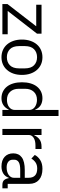

<svg xmlns="http://www.w3.org/2000/svg" viewBox="850 -1630 792 2531"><g transform="rotate(90 1245.5 -364.0)"><path d="M33 0V-67L326 -446H42V-516H423V-456L124 -70H431V0Z M734 12Q682 12 639 -7Q596 -26 565.5 -61.5Q535 -97 518 -146.5Q501 -196 501 -258Q501 -319 518 -369Q535 -419 565.5 -454.5Q596 -490 639 -509Q682 -528 734 -528Q786 -528 828.5 -509Q871 -490 902 -454.5Q933 -419 950 -369Q967 -319 967 -258Q967 -196 950 -146.5Q933 -97 902 -61.5Q871 -26 828.5 -7Q786 12 734 12ZM734 -59Q799 -59 840 -99Q881 -139 881 -221V-295Q881 -377 840 -417Q799 -457 734 -457Q669 -457 628 -417Q587 -377 587 -295V-221Q587 -139 628 -99Q669 -59 734 -59Z M1429 -84H1425Q1378 12 1274 12Q1226 12 1187 -7Q1148 -26 1120.5 -61Q1093 -96 1078.5 -146Q1064 -196 1064 -258Q1064 -320 1078.5 -370Q1093 -420 1120.5 -455Q1148 -490 1187 -509Q1226 -528 1274 -528Q1328 -528 1366.5 -504.5Q1405 -481 1425 -432H1429V-740H1509V0H1429ZM1296 -60Q1323 -60 1347.5 -67Q1372 -74 1390 -87.5Q1408 -101 1418.5 -120.5Q1429 -140 1429 -165V-357Q1429 -378 1418.5 -396.5Q1408 -415 1390 -428Q1372 -441 1347.5 -448.5Q1323 -456 1296 -456Q1228 -456 1189 -413.5Q1150 -371 1150 -302V-214Q1150 -145 1189 -102.5Q1228 -60 1296 -60Z M1679 0V-516H1759V-421H1764Q1778 -458 1814 -487Q1850 -516 1913 -516H1944V-436H1897Q1832 -436 1795.5 -411.5Q1759 -387 1759 -350V0Z M2417 0Q2372 0 2352.5 -24Q2333 -48 2328 -84H2323Q2306 -36 2267 -12Q2228 12 2174 12Q2092 12 2046.5 -30Q2001 -72 2001 -144Q2001 -217 2054.5 -256Q2108 -295 2221 -295H2323V-346Q2323 -401 2293 -430Q2263 -459 2201 -459Q2154 -459 2122.5 -438Q2091 -417 2070 -382L2022 -427Q2043 -469 2089 -498.5Q2135 -528 2205 -528Q2299 -528 2351 -482Q2403 -436 2403 -354V-70H2462V0ZM2187 -56Q2217 -56 2242 -63Q2267 -70 2285 -83Q2303 -96 2313 -113Q2323 -130 2323 -150V-235H2217Q2148 -235 2116.5 -215Q2085 -195 2085 -157V-136Q2085 -98 2112.5 -77Q2140 -56 2187 -56Z"/></g></svg>

Font: IBM Plex Sans Hebrew
Style: Regular
Weight: 400
Designer: Mike Abbink, Paul van der Laan, Pieter van Rosmalen, Yanek Iontef
Foundry: Bold Monday
Version: Version 1.2